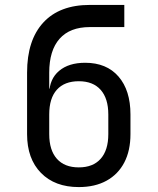

<svg xmlns="http://www.w3.org/2000/svg" viewBox="-20 -750 640 780"><path d="M300 10Q203 10 146.5 -47.5Q90 -105 90 -205V-455Q90 -587 156 -658.5Q222 -730 345 -730H485V-640H345Q264 -640 222 -592.5Q180 -545 180 -455V-390H194L180 -370Q181 -429 220 -462Q259 -495 326 -495Q413 -495 461.5 -439Q510 -383 510 -285V-205Q510 -138 485 -90Q460 -42 413 -16Q366 10 300 10ZM300 -70Q358 -70 389 -105Q420 -140 420 -205V-285Q420 -350 389 -385Q358 -420 300 -420Q242 -420 211 -385.5Q180 -351 180 -285V-205Q180 -140 211 -105Q242 -70 300 -70Z"/></svg>

Font: JetBrains Mono Zero
Style: Regular-Zero
Weight: 400
Designer: Philipp Nurullin, Konstantin Bulenkov
Foundry: JetBrains
Version: Version 2.211